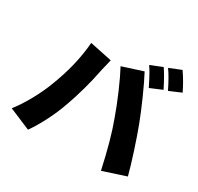

<svg xmlns="http://www.w3.org/2000/svg" viewBox="-183 -1074 1367 1327"><g transform="rotate(30 500.0 -410.0)"><path d="M866 -671 771 -631Q767 -639 742.5 -687.5Q718 -736 694 -770L788 -808Q820 -763 866 -671ZM990 -720 896 -680Q852 -770 817 -818L911 -856Q956 -791 990 -720ZM271 -702 448 -665Q446 -656 443 -645.5Q440 -635 438 -623Q424 -569 421 -550Q410 -492 386.5 -406.5Q363 -321 339 -256Q313 -179 272.5 -99.5Q232 -20 192 36L21 -36Q67 -95 109 -171Q151 -247 178 -317Q257 -518 271 -702ZM527 -664 689 -716Q722 -654 765 -557.5Q808 -461 838 -382Q867 -305 900 -203.5Q933 -102 952 -29L771 30Q722 -195 672 -328Q643 -411 601.5 -507Q560 -603 527 -664Z"/></g></svg>

Font: Merged Yaku Han JP Black
Style: Regular
Weight: 900
Designer: Ryoko NISHIZUKA 西塚涼子 (kana, bopomofo & ideographs); Paul D. Hunt (Latin, Greek & Cyrillic); Sandoll Communications 산돌커뮤니
Foundry: Adobe
Version: Version 2.004